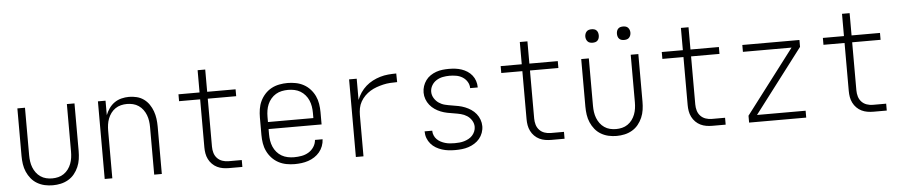

<svg xmlns="http://www.w3.org/2000/svg" viewBox="-42 -1010 6135 1306"><g transform="rotate(-5 3025.0 -357.0)"><path d="M275 12Q247 12 220 6Q193 0 169 -14Q145 -28 127.5 -49.5Q110 -71 99 -96.5Q88 -122 84 -149.5Q80 -177 80 -205V-530H132V-205Q132 -184 135 -163Q138 -142 145.5 -122.5Q153 -103 165.5 -86Q178 -69 195.5 -57Q213 -45 233.5 -40Q254 -35 275 -35Q296 -35 316.5 -40Q337 -45 354.5 -57Q372 -69 384.5 -86Q397 -103 404.5 -122.5Q412 -142 415 -163Q418 -184 418 -205V-530H470V-205Q470 -177 466 -149.5Q462 -122 451 -96.5Q440 -71 422.5 -49.5Q405 -28 381 -14Q357 0 330 6Q303 12 275 12Z M630 0V-530H682V-431Q691 -455 706.5 -477Q722 -499 743.5 -514Q765 -529 791 -535.5Q817 -542 843 -542Q869 -542 895.5 -535.5Q922 -529 943.5 -513.5Q965 -498 980 -476Q995 -454 1004 -429Q1013 -404 1016.5 -377.5Q1020 -351 1020 -325V0H968V-325Q968 -346 965 -367Q962 -388 954.5 -407.5Q947 -427 934.5 -444Q922 -461 904.5 -473Q887 -485 866.5 -490Q846 -495 825 -495Q804 -495 783.5 -490Q763 -485 745.5 -473Q728 -461 715.5 -444Q703 -427 695.5 -407.5Q688 -388 685 -367Q682 -346 682 -325V0Z M1570 0H1479Q1458 0 1437.5 -3.5Q1417 -7 1398.5 -16Q1380 -25 1365 -40Q1350 -55 1340.5 -74Q1331 -93 1327.5 -113.5Q1324 -134 1324 -155V-483H1180V-530H1324V-682H1376V-530H1570V-483H1376V-155Q1376 -133 1382 -112.5Q1388 -92 1402.5 -76.5Q1417 -61 1437.5 -54Q1458 -47 1479 -47H1570Z M1926 12Q1898 12 1869.5 6.5Q1841 1 1816 -12.5Q1791 -26 1771.5 -47Q1752 -68 1739.5 -94Q1727 -120 1722.5 -148Q1718 -176 1718 -205V-325Q1718 -353 1722.5 -381.5Q1727 -410 1739 -435.5Q1751 -461 1770.5 -482.5Q1790 -504 1815 -517.5Q1840 -531 1868.5 -536.5Q1897 -542 1925 -542Q1953 -542 1981.5 -536.5Q2010 -531 2035 -517.5Q2060 -504 2079.5 -482.5Q2099 -461 2111 -435.5Q2123 -410 2127.5 -381.5Q2132 -353 2132 -325V-241H1770V-205Q1770 -183 1773.5 -161.5Q1777 -140 1785.5 -120Q1794 -100 1808.5 -83Q1823 -66 1842 -55Q1861 -44 1883 -39.5Q1905 -35 1926 -35Q1952 -35 1977.5 -39.5Q2003 -44 2025 -57Q2047 -70 2061.5 -92Q2076 -114 2078 -140H2130Q2129 -116 2120.5 -93.5Q2112 -71 2097 -53Q2082 -35 2062 -22Q2042 -9 2019.5 -1.5Q1997 6 1973.5 9Q1950 12 1926 12ZM2080 -289V-325Q2080 -347 2076.5 -368.5Q2073 -390 2064.5 -410Q2056 -430 2041.5 -447Q2027 -464 2008.5 -475Q1990 -486 1968.5 -490.5Q1947 -495 1925 -495Q1903 -495 1881.5 -490.5Q1860 -486 1841.5 -475Q1823 -464 1808.5 -447Q1794 -430 1785.5 -410Q1777 -390 1773.5 -368.5Q1770 -347 1770 -325V-289Z M2345 0V-530H2397V-385Q2407 -411 2423 -434.5Q2439 -458 2460 -476.5Q2481 -495 2506 -508Q2531 -521 2558 -529Q2585 -537 2612.5 -539.5Q2640 -542 2668 -542L2669 -483Q2645 -483 2621 -481.5Q2597 -480 2573.5 -474.5Q2550 -469 2527.5 -461Q2505 -453 2484.5 -440.5Q2464 -428 2447 -411Q2430 -394 2418 -373Q2406 -352 2401.5 -328.5Q2397 -305 2397 -281V0Z M3023 12Q3000 12 2977.5 9.5Q2955 7 2933 0Q2911 -7 2891.5 -18.5Q2872 -30 2857 -47.5Q2842 -65 2834 -86.5Q2826 -108 2826 -131V-133H2878V-132Q2878 -116 2884.5 -100.5Q2891 -85 2902.5 -73.5Q2914 -62 2928.5 -54.5Q2943 -47 2958.5 -42.5Q2974 -38 2990.5 -36.5Q3007 -35 3023 -35Q3039 -35 3055.5 -36.5Q3072 -38 3087.5 -42.5Q3103 -47 3118 -55Q3133 -63 3144 -75Q3155 -87 3161.5 -102.5Q3168 -118 3168 -134Q3168 -157 3155.5 -177.5Q3143 -198 3123.5 -210.5Q3104 -223 3081.5 -228.5Q3059 -234 3036 -237.5Q3013 -241 2990.5 -245.5Q2968 -250 2946.5 -258.5Q2925 -267 2906 -280Q2887 -293 2872.5 -311Q2858 -329 2850 -351Q2842 -373 2842 -396Q2842 -419 2849 -440Q2856 -461 2869 -479Q2882 -497 2900.5 -509.5Q2919 -522 2940 -529.5Q2961 -537 2983 -539.5Q3005 -542 3027 -542Q3049 -542 3070.5 -539.5Q3092 -537 3113 -530Q3134 -523 3152.5 -511Q3171 -499 3184.5 -482Q3198 -465 3205 -444Q3212 -423 3212 -401V-399H3160V-400Q3160 -423 3147.5 -443Q3135 -463 3115.5 -475Q3096 -487 3073 -491Q3050 -495 3027 -495Q3004 -495 2981 -490.5Q2958 -486 2938 -473.5Q2918 -461 2906 -440.5Q2894 -420 2894 -397Q2894 -374 2906.5 -353.5Q2919 -333 2938 -320Q2957 -307 2979.5 -301.5Q3002 -296 3025 -292.5Q3048 -289 3070.5 -284.5Q3093 -280 3114.5 -271.5Q3136 -263 3155.5 -250Q3175 -237 3189.5 -219Q3204 -201 3212 -179Q3220 -157 3220 -134Q3220 -111 3212 -89Q3204 -67 3189.5 -49.5Q3175 -32 3155 -19.5Q3135 -7 3113.5 0Q3092 7 3069 9.5Q3046 12 3023 12Z M3770 0H3679Q3658 0 3637.5 -3.5Q3617 -7 3598.5 -16Q3580 -25 3565 -40Q3550 -55 3540.5 -74Q3531 -93 3527.5 -113.5Q3524 -134 3524 -155V-483H3380V-530H3524V-682H3576V-530H3770V-483H3576V-155Q3576 -133 3582 -112.5Q3588 -92 3602.5 -76.5Q3617 -61 3637.5 -54Q3658 -47 3679 -47H3770Z M4125 12Q4097 12 4070 6Q4043 0 4019 -14Q3995 -28 3977.5 -49.5Q3960 -71 3949 -96.5Q3938 -122 3934 -149.5Q3930 -177 3930 -205V-530H3982V-205Q3982 -184 3985 -163Q3988 -142 3995.5 -122.5Q4003 -103 4015.5 -86Q4028 -69 4045.5 -57Q4063 -45 4083.5 -40Q4104 -35 4125 -35Q4146 -35 4166.5 -40Q4187 -45 4204.5 -57Q4222 -69 4234.5 -86Q4247 -103 4254.5 -122.5Q4262 -142 4265 -163Q4268 -184 4268 -205V-530H4320V-205Q4320 -177 4316 -149.5Q4312 -122 4301 -96.5Q4290 -71 4272.5 -49.5Q4255 -28 4231 -14Q4207 0 4180 6Q4153 12 4125 12Z M4233 -634Q4223 -634 4214 -636.5Q4205 -639 4198.5 -646Q4192 -653 4189.5 -662Q4187 -671 4187 -680Q4187 -689 4189.5 -698Q4192 -707 4198.5 -714Q4205 -721 4214 -723.5Q4223 -726 4233 -726Q4242 -726 4251 -723.5Q4260 -721 4266.5 -714Q4273 -707 4276 -698Q4279 -689 4279 -680Q4279 -671 4276 -662Q4273 -653 4266.5 -646Q4260 -639 4251 -636.5Q4242 -634 4233 -634ZM4017 -634Q4008 -634 3999 -636.5Q3990 -639 3983.5 -646Q3977 -653 3974 -662Q3971 -671 3971 -680Q3971 -689 3974 -698Q3977 -707 3983.5 -714Q3990 -721 3999 -723.5Q4008 -726 4017 -726Q4027 -726 4036 -723.5Q4045 -721 4051.5 -714Q4058 -707 4060.5 -698Q4063 -689 4063 -680Q4063 -671 4060.5 -662Q4058 -653 4051.5 -646Q4045 -639 4036 -636.5Q4027 -634 4017 -634Z M4870 0H4779Q4758 0 4737.5 -3.5Q4717 -7 4698.5 -16Q4680 -25 4665 -40Q4650 -55 4640.5 -74Q4631 -93 4627.5 -113.5Q4624 -134 4624 -155V-483H4480V-530H4624V-682H4676V-530H4870V-483H4676V-155Q4676 -133 4682 -112.5Q4688 -92 4702.5 -76.5Q4717 -61 4737.5 -54Q4758 -47 4779 -47H4870Z M5420 0H5030V-47L5362 -483H5030V-530H5420V-483L5088 -47H5420Z M5970 0H5879Q5858 0 5837.5 -3.5Q5817 -7 5798.5 -16Q5780 -25 5765 -40Q5750 -55 5740.5 -74Q5731 -93 5727.5 -113.5Q5724 -134 5724 -155V-483H5580V-530H5724V-682H5776V-530H5970V-483H5776V-155Q5776 -133 5782 -112.5Q5788 -92 5802.5 -76.5Q5817 -61 5837.5 -54Q5858 -47 5879 -47H5970Z"/></g></svg>

Font: Lode Dark Term
Style: Regular
Weight: 400
Monospace: yes
Designer: Belleve Invis
Foundry: Belleve Invis
Version: Version 29.2.0